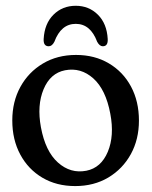

<svg xmlns="http://www.w3.org/2000/svg" viewBox="-20 -634 524 664"><path d="M243 -444Q307 -444 356.2 -415Q405.5 -386 433 -334.8Q460.5 -283.5 460.5 -217Q460.5 -152 432.5 -101Q404.5 -50 354.8 -20.2Q305 9.5 240 9.5Q175.5 9.5 126.5 -19.5Q77.5 -48.5 50 -99.8Q22.5 -151 22.5 -217.5Q22.5 -282.5 50.5 -333.5Q78.5 -384.5 128.2 -414.2Q178 -444 243 -444ZM278.5 -43.5Q329.5 -53.5 352.8 -109Q376 -164.5 361.5 -240.5Q346 -324 302.8 -362.8Q259.5 -401.5 205 -391Q154 -381 130.8 -325.5Q107.5 -270 121.5 -194Q137 -110.5 180.5 -71.8Q224 -33 278.5 -43.5ZM242 -551.5Q191 -551.5 168 -489.5Q160 -474 148.5 -474Q129.5 -474 131 -499.5Q134 -552.5 165 -583.2Q196 -614 242 -614Q287.5 -614 318.5 -583.2Q349.5 -552.5 352.5 -499.5Q354 -474 335.5 -474Q324.5 -474 316 -489.5Q293 -551.5 242 -551.5Z"/></svg>

Font: Fraunces 144pt SuperSoft
Style: Regular
Weight: 400
Version: Version 1.000;[b76b70a41]